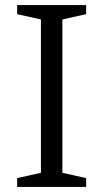

<svg xmlns="http://www.w3.org/2000/svg" viewBox="-20 -740 410 760"><path d="M227 -56V-663L321 -684V-720H48V-684L142 -663V-56L48 -35V0H321V-35Z"/></svg>

Font: GradeGX
Style: Regular
Weight: 100
Width: 1
Designer: Adam Twardoch
Foundry: Adam Twardoch
Version: Version 2.002; DEVELOPMENT